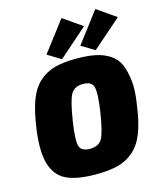

<svg xmlns="http://www.w3.org/2000/svg" viewBox="-140 -1066 980 1179"><g transform="rotate(-15 350.5 -477.0)"><path d="M486 -884 303 -723 218 -775 365 -968ZM701 -884 517 -723 433 -774 580 -968ZM389 -704Q460 -704 510 -693.5Q560 -683 599 -657.5Q638 -632 656.5 -590Q675 -548 682 -485.5Q689 -423 675 -337Q661 -230 635 -162Q609 -94 565 -55Q521 -16 464 -1Q407 14 322 14Q199 14 133.5 -18.5Q68 -51 44.5 -131Q21 -211 41 -353Q56 -459 81 -526.5Q106 -594 149.5 -633.5Q193 -673 249 -688.5Q305 -704 389 -704ZM268 -337Q250 -218 261.5 -182.5Q273 -147 327 -147Q383 -147 405 -185.5Q427 -224 447 -353Q464 -471 452.5 -507Q441 -543 387 -543Q333 -543 310.5 -504.5Q288 -466 268 -337Z"/></g></svg>

Font: Exo 2.0 Black
Style: Italic
Weight: 900
Italic angle: -8°
Designer: Natanael Gama
Version: Version 1.001;PS 001.001;hotconv 1.0.70;makeotf.lib2.5.58329